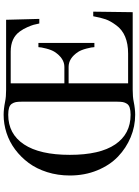

<svg xmlns="http://www.w3.org/2000/svg" viewBox="127 -881 768 1062"><g transform="rotate(-90 511.0 -350.0)"><path d="M71.3 -347.7Q71.3 -414.1 89.8 -472.9Q108.4 -531.7 140.6 -575.2Q172.9 -618.7 215.3 -650.4Q257.8 -682.1 307.1 -698Q356.4 -713.9 407.2 -713.9Q439 -713.9 480.5 -705.6Q506.3 -700.2 545.4 -700.2H932.6L937.5 -516.6H912.1Q908.2 -536.1 904.8 -548.3Q901.4 -560.5 891.8 -582.5Q882.3 -604.5 868.2 -624Q832 -674.8 756.8 -674.8H581.1V-377.9H671.9Q719.2 -377.9 754.9 -431.6Q765.6 -448.2 773.4 -478Q781.2 -507.8 781.2 -521.5H804.7V-211.9H781.2Q781.2 -225.6 773.4 -255.4Q765.6 -285.2 754.9 -301.8Q720.2 -354.5 671.9 -354.5H581.1V-25.4H745.6Q854.5 -25.4 902.3 -91.3Q925.8 -123 935.1 -149.4Q944.3 -175.8 952.1 -218.3H977.5L974.6 0H545.4Q506.3 0 480.5 5.4Q439 13.7 407.2 13.7Q342.8 13.7 283 -11.2Q223.1 -36.1 175.8 -81.3Q128.4 -126.5 99.9 -195.8Q71.3 -265.1 71.3 -347.7ZM185.5 -347.7Q185.5 -181.6 243.2 -96.7Q300.8 -11.7 407.2 -11.7Q431.2 -11.7 446 -16.4Q460.9 -21 468 -31.7Q475.1 -42.5 477.3 -54.2Q479.5 -65.9 479.5 -85V-615.2Q479.5 -634.3 477.3 -646Q475.1 -657.7 468 -668.5Q460.9 -679.2 446 -683.8Q431.2 -688.5 407.2 -688.5Q301.3 -688.5 243.4 -601.3Q185.5 -514.2 185.5 -347.7Z"/></g></svg>

Font: Theano Didot
Style: Regular
Weight: 400
Designer: Alexey Kryukov
Version: Version 2.0